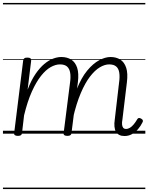

<svg xmlns="http://www.w3.org/2000/svg" viewBox="-20 -905 1004 1300"><path d="M823 16Q802 16 787.5 8.5Q773 1 765 -13Q757 -27 755 -48Q753 -69 757 -95L786 -344Q792 -385 787.5 -413Q783 -441 766.5 -455Q750 -469 719 -469Q689 -469 655.5 -449Q622 -429 589 -386Q556 -343 526.5 -273.5Q497 -204 474 -105H451Q468 -219 499 -298.5Q530 -378 570 -426.5Q610 -475 651.5 -497Q693 -519 728 -519Q767 -519 794.5 -501.5Q822 -484 834.5 -446Q847 -408 839 -346L809 -97Q805 -76 806.5 -61.5Q808 -47 814.5 -39.5Q821 -32 833 -32Q847 -32 860 -40Q873 -48 885.5 -63Q898 -78 909 -97Q913 -105 920 -106Q927 -107 935 -102Q945 -97 947 -90.5Q949 -84 945 -77Q933 -52 914.5 -30.5Q896 -9 873 3.5Q850 16 823 16ZM101 15Q88 15 81 10.5Q74 6 76 -5L137 -496Q139 -506 145 -510.5Q151 -515 164 -515Q180 -515 186 -510Q192 -505 191 -494L167 -298Q191 -361 220 -403.5Q249 -446 279.5 -471.5Q310 -497 339.5 -508Q369 -519 395 -519Q434 -519 462 -501.5Q490 -484 502.5 -446Q515 -408 507 -346L464 -4Q463 6 456.5 10.5Q450 15 436 15Q423 15 416 10.5Q409 6 411 -5L454 -344Q460 -385 455 -413Q450 -441 433.5 -455Q417 -469 386 -469Q356 -469 323 -450.5Q290 -432 257.5 -391Q225 -350 195.5 -284.5Q166 -219 143 -124L129 -4Q128 6 121.5 10.5Q115 15 101 15ZM0 365H964V375H0ZM0 -20H964V0H0ZM0 -505H964V-500H0ZM0 -885H964V-875H0Z"/></svg>

Font: Playwrite GB S Guides
Style: Italic
Weight: 400
Italic angle: -7.01216°
Designer: Veronika Burian, José Scaglione
Foundry: TypeTogether
Version: Version 1.002